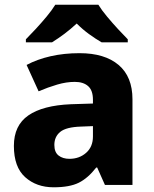

<svg xmlns="http://www.w3.org/2000/svg" viewBox="-20 -786 653 816"><path d="M318 -560Q425 -560 484 -510Q543 -460 543 -364V0H426L393 -74H389Q354 -29 315 -9.5Q276 10 208 10Q135 10 87 -33Q39 -76 39 -166Q39 -253 100.5 -295.5Q162 -338 281 -343L375 -346V-362Q375 -402 354.5 -420Q334 -438 298 -438Q262 -438 223 -426.5Q184 -415 144 -398L93 -510Q138 -534 195 -547Q252 -560 318 -560ZM324 -248Q261 -246 236 -225.5Q211 -205 211 -170Q211 -139 229 -125Q247 -111 275 -111Q317 -111 346 -136.5Q375 -162 375 -206V-250ZM398 -766Q412 -743 435 -715.5Q458 -688 481.5 -662.5Q505 -637 523 -619V-606H412Q386 -621 358.5 -641Q331 -661 306 -686Q279 -661 253.5 -642Q228 -623 201 -606H90V-619Q109 -638 132.5 -663.5Q156 -689 178.5 -716Q201 -743 215 -766Z"/></svg>

Font: Noto Sans Tamil ExtraBold
Style: Regular
Weight: 800
Designer: Jelle Bosma - Monotype Design Team
Foundry: Monotype Imaging Inc.
Version: Version 2.004; ttfautohint (v1.8.4.7-5d5b)